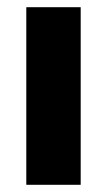

<svg xmlns="http://www.w3.org/2000/svg" viewBox="-20 -513 298 533"><path d="M53 -493H204V0H53Z"/></svg>

Font: Hanken Grotesk Black
Style: Regular
Weight: 900
Designer: Alfredo Marco Pradil
Foundry: Hanken Design Co.
Version: Version 3.014